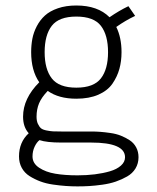

<svg xmlns="http://www.w3.org/2000/svg" viewBox="-20 -496 570 695"><path d="M112.3 -73.7Q112.3 -58.1 117.2 -47.6Q122.1 -37.1 128.4 -31.7Q134.8 -26.4 148.7 -23.7Q162.6 -21 172.1 -20.5Q181.6 -20 201.7 -20H309.6Q326.7 -20 342.8 -18.8Q358.9 -17.6 379.6 -14.6Q400.4 -11.7 417.5 -4.9Q434.6 2 449.5 11.7Q464.4 21.5 472.9 37.4Q481.4 53.2 481.4 73.2Q481.4 95.7 470.5 113.8Q459.5 131.8 440.2 142.8Q420.9 153.8 398.9 161.4Q377 168.9 350.1 172.6Q323.2 176.3 302.7 177.5Q282.2 178.7 260.7 178.7Q238.8 178.7 218.3 177.2Q197.8 175.8 172.1 172.1Q146.5 168.5 125.7 160.6Q105 152.8 86.9 141.4Q68.8 129.9 58.8 111.6Q48.8 93.3 48.8 70.3Q48.8 18.6 84 -13.7Q63.5 -36.1 63.5 -73.7Q63.5 -139.6 122.1 -198.2Q92.8 -240.7 92.8 -307.1Q92.8 -333 97.2 -356Q101.6 -378.9 113.3 -401.4Q125 -423.8 142.8 -439.9Q160.6 -456.1 189.7 -466.1Q218.8 -476.1 256.3 -476.1Q334 -476.1 376.5 -433.6Q411.1 -457.5 444.8 -473.6L469.2 -438.5Q433.1 -421.4 400.9 -398.4Q419.9 -359.9 419.9 -307.1Q419.9 -274.4 412.1 -246.3Q404.3 -218.3 387 -193.1Q369.6 -168 336.2 -153.3Q302.7 -138.7 256.3 -138.7Q192.4 -138.7 152.8 -167Q130.4 -143.6 121.3 -121.8Q112.3 -100.1 112.3 -73.7ZM141.6 -307.1Q141.6 -245.6 167.5 -212.2Q193.4 -178.7 256.3 -178.7Q319.3 -178.7 345.2 -212.2Q371.1 -245.6 371.1 -307.1Q371.1 -369.1 345.2 -402.6Q319.3 -436 256.3 -436Q193.4 -436 167.5 -402.6Q141.6 -369.1 141.6 -307.1ZM123 11.2Q112.8 19 105.2 35.2Q97.7 51.3 97.7 70.3Q97.7 95.2 121.6 111.1Q145.5 127 180.2 132.8Q214.8 138.7 260.7 138.7Q293.9 138.7 323.5 135Q353 131.3 377.9 124Q402.8 116.7 417.7 103.5Q432.6 90.3 432.6 73.2Q432.6 20 309.6 20H201.7Q148.9 20 123 11.2Z"/></svg>

Font: AzarMehrMonospaced
Style: SansRegular
Weight: 1
Designer: Amin Abedi
Version: Version 1.00